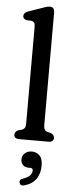

<svg xmlns="http://www.w3.org/2000/svg" viewBox="-64 -769 400 1051"><g transform="rotate(5 136.0 -243.0)"><path d="M192 -708V-89Q192 -72 197.2 -64Q202.5 -56 213.5 -52.5L231.5 -48Q251 -39 251 -23Q251 0 223.5 0H60.5Q33.5 0 33.5 -23Q33.5 -39 53 -48L71 -52.5Q82 -56 87.2 -64Q92.5 -72 92.5 -89V-620.5Q92.5 -636 87.8 -642.5Q83 -649 73.5 -651L44 -652.5Q25.5 -658.5 25.5 -674Q25.5 -691.5 50 -700.5L120.5 -725Q136 -730.5 146.2 -733.8Q156.5 -737 165.5 -737Q192 -737 192 -708ZM128 151.5Q107 151.5 95.5 139.8Q84 128 84 109Q84 88 99.2 74.8Q114.5 61.5 137 61.5Q162.5 61.5 179.8 78.8Q197 96 197 133.5Q197 177 176.5 207Q156 237 112.5 249.5Q90.5 256 85 237.5Q80.5 219.5 101 213.5Q128.5 204.5 139.5 192Q150.5 179.5 150.5 164.5Q150.5 151.5 136.5 151.5Z"/></g></svg>

Font: Fraunces 72pt S100
Style: Regular
Weight: 400
Version: Version 1.000; ttfautohint (v1.8.3)